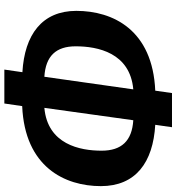

<svg xmlns="http://www.w3.org/2000/svg" viewBox="16 -787 811 883"><g transform="rotate(90 421.5 -345.5)"><path d="M836 -404C836 -564 727 -644 554 -654L565 -731H408L397 -654C118 -642 30 -460 30 -291C30 -133 140 -53 312 -43L300 40H456L468 -42C748 -54 836 -238 836 -404ZM476 -144 533 -553C628 -547 673 -499 673 -407C673 -308 644 -159 476 -144ZM193 -288C193 -390 223 -538 391 -553L333 -144C237 -150 193 -198 193 -288Z"/></g></svg>

Font: Fira Sans
Style: Bold Italic
Weight: 700
Italic angle: -8°
Designer: bBox Type GmbH & Carrois Corporate GbR & Edenspiekermann AG
Foundry: bBox Type GmbH & Carrois Corporate GbR & Edenspiekermann AG
Version: Version 4.301;PS 004.301;hotconv 1.0.88;makeotf.lib2.5.64775